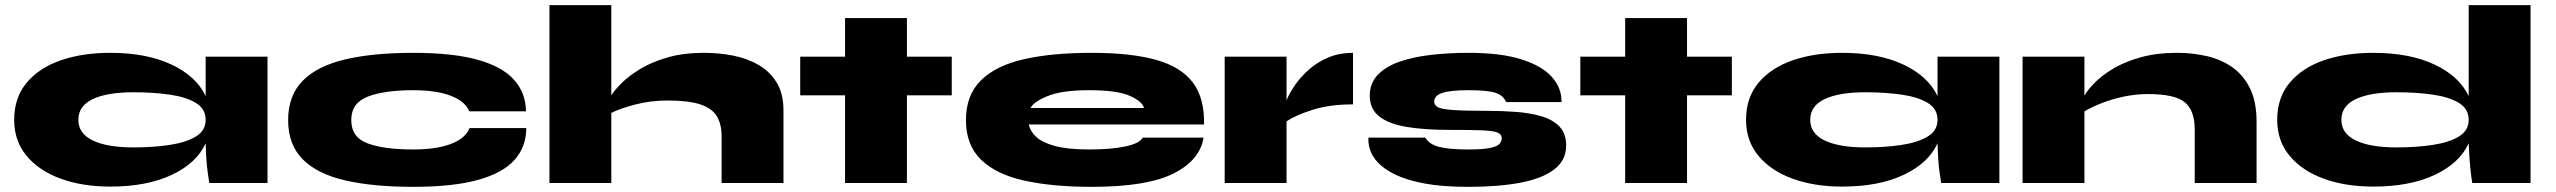

<svg xmlns="http://www.w3.org/2000/svg" viewBox="-20 -710 9919 745"><path d="M408 14Q300 14 216 -16.5Q132 -47 83.5 -105Q35 -163 35 -245Q35 -331 83.5 -389Q132 -447 216 -476Q300 -505 408 -505Q549 -505 645.5 -459.5Q742 -414 778 -337V-490H1018V0H792Q792 0 786 -41Q780 -82 778 -154Q743 -77 646.5 -31.5Q550 14 408 14ZM498 -138Q574 -138 637.5 -147.5Q701 -157 739.5 -180Q778 -203 778 -245Q778 -288 739.5 -311Q701 -334 637.5 -343Q574 -352 498 -352Q396 -352 340 -325.5Q284 -299 284 -245Q284 -192 340 -165Q396 -138 498 -138Z M2022 -213Q2022 -141 1977 -90Q1932 -39 1835 -12Q1738 15 1583 15Q1428 15 1319.5 -10Q1211 -35 1154.5 -92Q1098 -149 1098 -244Q1098 -339 1154.5 -396.5Q1211 -454 1319.5 -479.5Q1428 -505 1583 -505Q1738 -505 1834 -478Q1930 -451 1975 -400Q2020 -349 2021 -278H1801Q1785 -317 1729 -338.5Q1673 -360 1583 -360Q1473 -360 1408 -335.5Q1343 -311 1343 -244Q1343 -177 1407 -153.5Q1471 -130 1583 -130Q1673 -130 1729.5 -151.5Q1786 -173 1802 -213Z M2112 0V-690H2352V-340Q2365 -361 2393.5 -389Q2422 -417 2466 -443.5Q2510 -470 2571.5 -487.5Q2633 -505 2712 -505Q2771 -505 2826 -494Q2881 -483 2924.5 -457.5Q2968 -432 2994 -389Q3020 -346 3020 -282V0H2780V-182Q2780 -227 2762 -258Q2744 -289 2698.5 -304.5Q2653 -320 2570 -320Q2504 -320 2445 -304.5Q2386 -289 2352 -272V0Z M3085 -490H3259V-640H3499V-490H3673V-340H3499V0H3259V-340H3085Z M4414 -176H4650Q4636 -88 4533 -36.5Q4430 15 4216 15Q4065 15 3955.5 -9Q3846 -33 3787 -90Q3728 -147 3728 -244Q3728 -340 3785.5 -397.5Q3843 -455 3952 -480Q4061 -505 4216 -505Q4368 -505 4465 -478Q4562 -451 4608 -390.5Q4654 -330 4652 -227H3972Q3977 -201 4000.5 -179Q4024 -157 4073.5 -143.5Q4123 -130 4206 -130Q4292 -130 4347.5 -142Q4403 -154 4414 -176ZM4206 -360Q4100 -360 4044.5 -337Q3989 -314 3979 -291H4419Q4412 -317 4363 -338.5Q4314 -360 4206 -360Z M4732 -490H4972V-321Q4984 -350 5006 -381.5Q5028 -413 5060.5 -441.5Q5093 -470 5135.5 -487.5Q5178 -505 5230 -505V-305Q5139 -305 5072 -283.5Q5005 -262 4972 -239V0H4732Z M5290 -176H5511Q5525 -150 5564.5 -140Q5604 -130 5678 -130Q5735 -130 5762.5 -136Q5790 -142 5798.5 -152Q5807 -162 5807 -173Q5807 -190 5788.5 -196.5Q5770 -203 5726 -204.5Q5682 -206 5605 -206Q5508 -206 5438.5 -217.5Q5369 -229 5332 -258Q5295 -287 5295 -339Q5295 -387 5326 -419.5Q5357 -452 5410 -470.5Q5463 -489 5532.5 -497Q5602 -505 5678 -505Q5804 -505 5884 -479.5Q5964 -454 6002 -411Q6040 -368 6039 -314H5824Q5813 -340 5782.5 -350Q5752 -360 5678 -360Q5608 -360 5576.5 -349.5Q5545 -339 5545 -316Q5545 -301 5560.5 -293.5Q5576 -286 5619.5 -283Q5663 -280 5747 -280Q5805 -280 5860.5 -276Q5916 -272 5960.5 -259Q6005 -246 6031 -219Q6057 -192 6057 -145Q6057 -88 6010.5 -52.5Q5964 -17 5879 -1Q5794 15 5678 15Q5577 15 5507.5 2Q5438 -11 5394 -32.5Q5350 -54 5326.5 -79.5Q5303 -105 5295.5 -130.5Q5288 -156 5290 -176Z M6112 -490H6286V-640H6526V-490H6700V-340H6526V0H6286V-340H6112Z M7128 14Q7020 14 6936 -16.5Q6852 -47 6803.5 -105Q6755 -163 6755 -245Q6755 -331 6803.5 -389Q6852 -447 6936 -476Q7020 -505 7128 -505Q7269 -505 7365.5 -459.5Q7462 -414 7498 -337V-490H7738V0H7512Q7512 0 7506 -41Q7500 -82 7498 -154Q7463 -77 7366.5 -31.5Q7270 14 7128 14ZM7218 -138Q7294 -138 7357.5 -147.5Q7421 -157 7459.5 -180Q7498 -203 7498 -245Q7498 -288 7459.5 -311Q7421 -334 7357.5 -343Q7294 -352 7218 -352Q7116 -352 7060 -325.5Q7004 -299 7004 -245Q7004 -192 7060 -165Q7116 -138 7218 -138Z M7828 -490H8068V-339Q8081 -362 8109.5 -390.5Q8138 -419 8182 -445Q8226 -471 8287.5 -488Q8349 -505 8428 -505Q8487 -505 8542 -492.5Q8597 -480 8640.5 -450Q8684 -420 8710 -368Q8736 -316 8736 -237V0H8496V-207Q8496 -282 8457 -313.5Q8418 -345 8316 -345Q8265 -345 8217.5 -334.5Q8170 -324 8131.5 -308.5Q8093 -293 8068 -278V0H7828Z M9189 14Q9081 14 8997 -16.5Q8913 -47 8864.5 -105Q8816 -163 8816 -245Q8816 -331 8864.5 -389Q8913 -447 8997 -476Q9081 -505 9189 -505Q9330 -505 9426.5 -459.5Q9523 -414 9559 -337V-690H9799V0H9573Q9569 -20 9565 -61Q9561 -102 9559 -154Q9524 -77 9427.5 -31.5Q9331 14 9189 14ZM9279 -138Q9355 -138 9418.5 -147.5Q9482 -157 9520.5 -180Q9559 -203 9559 -245Q9559 -288 9520.5 -311Q9482 -334 9418.5 -343Q9355 -352 9279 -352Q9177 -352 9121 -325.5Q9065 -299 9065 -245Q9065 -192 9121 -165Q9177 -138 9279 -138Z"/></svg>

Font: Syne ExtraBold
Style: Regular
Weight: 800
Designer: Lucas Descroix
Foundry: Bonjour Monde
Version: Version 2.200; ttfautohint (v1.8.4)